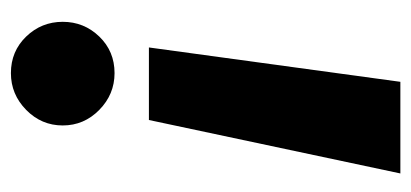

<svg xmlns="http://www.w3.org/2000/svg" viewBox="-221 -397 754 352"><g transform="rotate(-90 156.0 -221.0)"><path d="M14 136 112 -325H245L182 136ZM198 -388Q159 -388 130.5 -416Q102 -444 102 -483Q102 -522 130.5 -550Q159 -578 198 -578Q238 -578 265 -550Q292 -522 292 -483Q292 -444 265 -416Q238 -388 198 -388Z"/></g></svg>

Font: Rethink Sans ExtraBold
Style: Italic
Weight: 800
Italic angle: -10°
Designer: The Rethink Sans project authors (Hans Thiessen). DM Sans designed by Colophon Foundry.
Foundry: Rethink Communications LLC
Version: Version 1.001